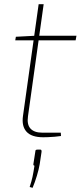

<svg xmlns="http://www.w3.org/2000/svg" viewBox="-20 -651 386 919"><path d="M189 -631 114 -95Q108 -55 126 -35.5Q144 -16 182 -16H271L272 0Q259 2 242 3.5Q225 5 210 5.5Q195 6 187 6Q131 6 107 -20.5Q83 -47 90 -96L165 -631ZM346 -480 342 -458H53L56 -475L150 -480ZM172 65Q176 65 177.5 67Q179 69 179 75L170 135Q166 159 156.5 190.5Q147 222 136 248L122 244Q131 217 135.5 196Q140 175 145 142Q142 142 140.5 139.5Q139 137 140 133L149 75Q149 69 151.5 67Q154 65 161 65Z"/></svg>

Font: Exo 2 Thin
Style: Italic
Weight: 250
Italic angle: -8°
Designer: Natanael Gama
Foundry: Natanael Gama
Version: Version 2.010